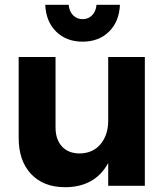

<svg xmlns="http://www.w3.org/2000/svg" viewBox="-20 -776 700 802"><path d="M325 -602Q257 -602 214.5 -644Q172 -686 169 -756H267Q269 -729 285 -712.5Q301 -696 325 -696Q349 -696 365 -712.5Q381 -729 383 -756H481Q478 -686 435.5 -644Q393 -602 325 -602ZM585 0H432V-95Q404 -44 358.5 -19Q313 6 252 6Q162 6 110 -49Q58 -104 58 -200V-538H212V-244Q212 -193 239 -164Q266 -135 313 -135Q369 -136 400.5 -174.5Q432 -213 432 -272V-538H585Z"/></svg>

Font: Montserrat Semi Bold
Style: Regular
Weight: 600
Designer: Julieta Ulanovsky
Foundry: Julieta Ulanovsky
Version: Version 3.001 September 28, 2015